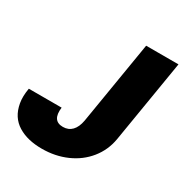

<svg xmlns="http://www.w3.org/2000/svg" viewBox="-171 -859 957 1001"><g transform="rotate(30 307.5 -358.5)"><path d="M421.9 -727.3H616.5L534.1 -228.7Q522 -158.7 478.2 -104.2Q434.3 -49.7 366.7 -19.9Q299 9.9 218.8 9.9Q176.1 9.9 140.3 1.4Q104.4 -7.1 74.9 -25.2Q45.5 -43.3 27.3 -71.4Q9.2 -99.4 2.3 -138.3Q-4.6 -177.2 4.3 -227.3H201.7Q191.1 -143.5 257.1 -143.5Q290.1 -143.5 311.1 -165.3Q332 -187.1 339.5 -228.7Z"/></g></svg>

Font: Karasuma Gothic
Style: Italic
Weight: 900
Italic angle: -9.39999°
Designer: Rasmus Andersson / Ryoko Nishizuka
Foundry: Genbu
Version: Version 1.00